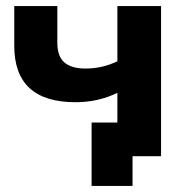

<svg xmlns="http://www.w3.org/2000/svg" viewBox="-20 -515 618 633"><path d="M511 -495V0H417V98H282V-111H367V-209Q304 -178 229 -178Q27 -178 27 -364V-495H169V-374Q169 -329 192.5 -309Q216 -289 262 -289Q317 -289 367 -313V-495Z"/></svg>

Font: Montserrat Ace
Style: Bold
Weight: 700
Designer: Julieta Ulanovsky
Foundry: Julieta Ulanovsky
Version: Version 1